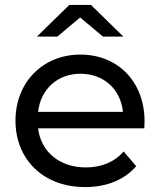

<svg xmlns="http://www.w3.org/2000/svg" viewBox="-20 -756 651 781"><path d="M135 -301C145 -393 214 -456 307 -456C402 -456 471 -393 480 -301ZM326 5C413 5 486 -24 534 -80L483 -140C445 -96 391 -75 329 -75C222 -75 146 -139 135 -234H567C567 -243 568 -255 568 -262C568 -424 459 -534 307 -534C155 -534 43 -422 43 -265C43 -107 157 5 326 5ZM306 -685 399 -607H482L350 -736H262L130 -607H213Z"/></svg>

Font: Montserrat-Alt1 Med
Style: Regular
Weight: 500
Designer: Differentunic
Foundry: Differentunic
Version: Version 7.222